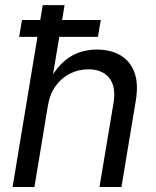

<svg xmlns="http://www.w3.org/2000/svg" viewBox="-20 -748 626 768"><path d="M171.4 -324.2 117.7 0H30.3L150.9 -727.5H238.3L185.5 -411.1H169.4Q194.8 -461.9 225.1 -492.2Q255.4 -522.5 291 -536.1Q326.7 -549.8 367.2 -549.8Q421.9 -549.8 461.2 -527.1Q500.5 -504.4 517.6 -458.7Q534.7 -413.1 522.9 -343.8L465.8 0H377.9L434.1 -336.4Q444.8 -400.9 417.2 -435.8Q389.6 -470.7 333 -470.7Q294.4 -470.7 260.5 -453.9Q226.6 -437 202.9 -404.5Q179.2 -372.1 171.4 -324.2ZM56.6 -600.6 67.9 -668H383.3L371.6 -600.6Z"/></svg>

Font: Inter 16pt
Style: Italic
Weight: 400
Italic angle: -9.3988°
Version: Version 4.001;git-66647c0bb